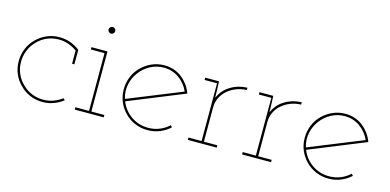

<svg xmlns="http://www.w3.org/2000/svg" viewBox="-56 -814 2265 1114"><g transform="rotate(15 1076.5 -257.0)"><path d="M352 -37 342 -47Q319 -29 290 -18.5Q261 -8 229 -8Q191 -8 158.5 -22Q126 -36 102 -61Q77 -85 63 -117.5Q49 -150 49 -188Q49 -225 63 -258Q77 -291 102 -316Q126 -341 158.5 -355Q191 -369 229 -369Q260 -369 287.5 -359Q315 -349 338 -332V-253H352V-340Q327 -360 295.5 -371.5Q264 -383 229 -383Q188 -383 153 -367.5Q118 -352 92 -326Q65 -300 50 -264Q35 -228 35 -188Q35 -147 50 -112Q65 -77 92 -51Q118 -24 153 -9Q188 6 229 6Q264 6 295 -5.5Q326 -17 352 -37Z M596 0V-14H518V-375H422V-361H504V-14H422V0ZM531 -500Q531 -508 525 -514Q519 -520 511 -520Q503 -520 497 -514Q491 -508 491 -500Q491 -492 497 -486Q503 -480 511 -480Q519 -480 525 -486Q531 -492 531 -500Z M860 -369Q910 -369 950.5 -340.5Q991 -312 1011 -266Q930 -233 849 -200.5Q768 -168 687 -135Q674 -178 682.5 -220Q691 -262 716 -295Q740 -328 777.5 -348.5Q815 -369 860 -369ZM993 -46 984 -57Q960 -34 928 -21Q896 -8 860 -8Q802 -8 757 -39.5Q712 -71 692 -122Q777 -157 860.5 -190.5Q944 -224 1029 -259Q1019 -286 1003 -308Q987 -330 967 -346Q945 -364 917.5 -373.5Q890 -383 860 -383Q819 -383 784 -367.5Q749 -352 723 -326Q696 -300 681 -264Q666 -228 666 -188Q666 -147 681 -112Q696 -77 723 -50Q749 -24 784 -9Q819 6 860 6Q899 6 933 -8Q967 -22 993 -46Z M1275 0V-14H1194V-220Q1194 -251 1207 -278Q1220 -305 1242 -324Q1265 -344 1294.5 -355.5Q1324 -367 1357 -368V-382Q1329 -381 1304.5 -374Q1280 -367 1259 -354Q1236 -341 1219 -321.5Q1202 -302 1191 -277Q1191 -290 1190.5 -299.5Q1190 -309 1190 -322L1188 -375H1105V-361H1180V-14H1101V0Z M1601 0V-14H1520V-220Q1520 -251 1533 -278Q1546 -305 1568 -324Q1591 -344 1620.5 -355.5Q1650 -367 1683 -368V-382Q1655 -381 1630.5 -374Q1606 -367 1585 -354Q1562 -341 1545 -321.5Q1528 -302 1517 -277Q1517 -290 1516.5 -299.5Q1516 -309 1516 -322L1514 -375H1431V-361H1506V-14H1427V0Z M1947 -369Q1997 -369 2037.5 -340.5Q2078 -312 2098 -266Q2017 -233 1936 -200.5Q1855 -168 1774 -135Q1761 -178 1769.5 -220Q1778 -262 1803 -295Q1827 -328 1864.5 -348.5Q1902 -369 1947 -369ZM2080 -46 2071 -57Q2047 -34 2015 -21Q1983 -8 1947 -8Q1889 -8 1844 -39.5Q1799 -71 1779 -122Q1864 -157 1947.5 -190.5Q2031 -224 2116 -259Q2106 -286 2090 -308Q2074 -330 2054 -346Q2032 -364 2004.5 -373.5Q1977 -383 1947 -383Q1906 -383 1871 -367.5Q1836 -352 1810 -326Q1783 -300 1768 -264Q1753 -228 1753 -188Q1753 -147 1768 -112Q1783 -77 1810 -50Q1836 -24 1871 -9Q1906 6 1947 6Q1986 6 2020 -8Q2054 -22 2080 -46Z"/></g></svg>

Font: Josefin Slab Thin Thin
Style: Regular
Weight: 250
Version: Version 2.000